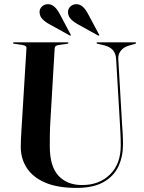

<svg xmlns="http://www.w3.org/2000/svg" viewBox="-20 -907 702 939"><path d="M566.5 -302.5 548 -617.5Q546.5 -643.5 534 -659.8Q521.5 -676 493 -684.5L457 -693Q452 -694.5 452 -697Q452 -700 456 -700H641.5Q645.5 -700 645.5 -697Q645.5 -694 639.5 -692.5L609 -683.5Q585 -676.5 571 -659Q557 -641.5 558.5 -618L576.5 -307.5Q578.5 -280.5 580 -254Q581.5 -227.5 581.5 -200Q581.5 -141 559 -93Q536.5 -45 486.5 -16.5Q436.5 12 354 12Q261 12 200.5 -14.2Q140 -40.5 110.8 -86Q81.5 -131.5 81.5 -189.5Q81.5 -204 82.5 -227Q83.5 -250 85 -273.2Q86.5 -296.5 87.5 -313L109.5 -673Q110 -683.5 90 -687L49.5 -693Q43.5 -694 43.5 -697Q43.5 -700 48.5 -700H310.5Q315 -700 315 -697Q315 -694 309 -693L267 -687Q248 -684 247.5 -672L226.5 -316.5Q224 -278 223.8 -245.8Q223.5 -213.5 223.5 -192Q223.5 -93.5 265.8 -47.8Q308 -2 381.5 -2Q465.5 -2 518 -53.8Q570.5 -105.5 570.5 -195Q570.5 -228.5 569 -254.5Q567.5 -280.5 566.5 -302.5ZM272 -839 325 -739Q327.5 -735 326 -733.5Q324.5 -731.5 321 -733.5L223.5 -787.5Q204 -797.5 189.2 -811.8Q174.5 -826 173.5 -847Q173 -863 184.5 -874.5Q196 -886 213.5 -886.5Q246 -888 272 -839ZM410.5 -839 464 -739Q466.5 -735 465 -733.5Q463 -731.5 459.5 -733.5L362 -787.5Q343 -797.5 328.2 -811.8Q313.5 -826 312.5 -847Q312 -863 323.5 -874.5Q335 -886 352 -886.5Q385 -888 410.5 -839Z"/></svg>

Font: Fraunces 144pt S000 SemiBold
Style: Regular
Weight: 600
Version: Version 1.000; ttfautohint (v1.8.3)